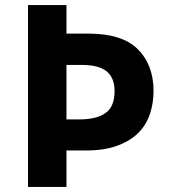

<svg xmlns="http://www.w3.org/2000/svg" viewBox="-20 -734 668 754"><path d="M90 0V-714H241V-602H328Q460 -602 521.5 -540.5Q583 -479 583 -376Q583 -331 569.5 -288.5Q556 -246 525 -214Q494 -182 442.5 -162.5Q391 -143 316 -143H241V0ZM290 -265Q360 -265 395 -290.5Q430 -316 430 -376Q430 -428 399 -453.5Q368 -479 302 -479H241V-265Z"/></svg>

Font: BC Sans
Style: Bold
Weight: 700
Designer: Monotype Design Team
Province of B.C.
Foundry: Monotype Imaging Inc.
Version: Version 2.000;GOOG;noto-source:20170915:90ef993387c0